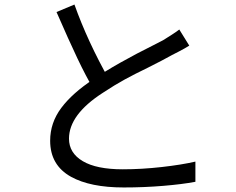

<svg xmlns="http://www.w3.org/2000/svg" viewBox="-20 -798 1040 846"><path d="M737 -555Q698 -533 630 -499Q574 -472 530 -448Q486 -424 433 -389Q284 -293 284 -187Q284 -124 344.5 -88Q405 -52 521 -52Q604 -52 692.5 -62Q781 -72 841 -86V3Q783 14 698.5 21Q614 28 525 28Q378 28 293 -19Q201 -70 201 -178Q201 -257 250 -322.5Q299 -388 392 -449Q489 -516 668 -605L699 -621L737 -645Q759 -659 770 -668L814 -597Q795 -585 770 -572Q745 -559 737 -555ZM462 -445 393 -404Q359 -461 321 -541Q283 -621 229 -745L308 -778Q366 -615 462 -445Z"/></svg>

Font: Merged Yaku Han JP
Style: Regular
Weight: 400
Designer: Ryoko NISHIZUKA 西塚涼子 (kana, bopomofo & ideographs); Paul D. Hunt (Latin, Greek & Cyrillic); Sandoll Communications 산돌커뮤니
Foundry: Adobe
Version: Version 2.004